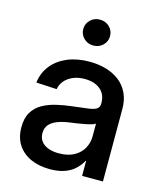

<svg xmlns="http://www.w3.org/2000/svg" viewBox="-112 -818 762 909"><g transform="rotate(15 269.0 -364.0)"><path d="M217.8 8.8Q166 8.8 125.2 -9Q84.5 -26.9 60.8 -62Q37.1 -97.2 37.1 -148.9Q37.1 -193.8 54.4 -222.4Q71.8 -251 100.8 -267.6Q129.9 -284.2 166.7 -293Q203.6 -301.8 242.7 -306.2Q291 -312 319.6 -315.7Q348.1 -319.3 360.8 -327.6Q373.5 -335.9 373.5 -354.5V-358.4Q373.5 -384.8 361.3 -404.5Q349.1 -424.3 325.7 -435.5Q302.2 -446.8 269 -446.8Q235.8 -446.8 210.7 -435.8Q185.5 -424.8 170.4 -406.5Q155.3 -388.2 151.9 -365.7L50.8 -371.1Q57.1 -420.4 85.9 -456.3Q114.7 -492.2 161.9 -512Q209 -531.7 270 -531.7Q314 -531.7 351.8 -520.5Q389.6 -509.3 417.7 -487.1Q445.8 -464.8 461.2 -431.9Q476.6 -398.9 476.6 -355.5V0H374.5V-73.2H372.1Q361.3 -52.7 342 -33.7Q322.8 -14.6 292.2 -2.9Q261.7 8.8 217.8 8.8ZM239.3 -74.7Q284.2 -74.7 314.2 -91.3Q344.2 -107.9 359.1 -135Q374 -162.1 374 -193.8V-256.3Q368.7 -252 355.5 -248Q342.3 -244.1 324.5 -240.7Q306.6 -237.3 286.9 -234.1Q267.1 -231 248 -228.5Q219.7 -224.6 195.1 -215.6Q170.4 -206.5 155.5 -190.2Q140.6 -173.8 140.6 -147Q140.6 -124 152.8 -107.9Q165 -91.8 187.3 -83.3Q209.5 -74.7 239.3 -74.7ZM265.1 -609.9Q237.8 -609.9 218.8 -628.4Q199.7 -647 199.7 -673.3Q199.7 -699.7 218.8 -718.3Q237.8 -736.8 265.1 -736.8Q293 -736.8 312 -718.5Q331.1 -700.2 331.1 -673.3Q331.1 -646.5 312 -628.2Q293 -609.9 265.1 -609.9Z"/></g></svg>

Font: Inter 28pt Medium
Style: Regular
Weight: 500
Designer: Rasmus Andersson
Foundry: rsms
Version: Version 4.001;git-66647c0bb